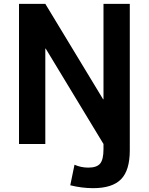

<svg xmlns="http://www.w3.org/2000/svg" viewBox="-20 -750 775 1000"><path d="M656 -730V33Q656 137 610.5 183.5Q565 230 465 230Q406 230 346 215L368 108Q402 123 440 123Q484 123 501.5 102Q519 81 519 27V0L218 -497H216V0H79V-730H216L517 -233H519V-730Z"/></svg>

Font: M PLUS 1p
Style: Bold
Weight: 700
Version: Version 1.062